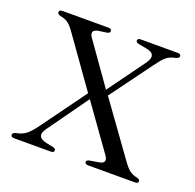

<svg xmlns="http://www.w3.org/2000/svg" viewBox="-89 -542 642 633"><g transform="rotate(20 232.5 -225.0)"><path d="M150.5 -397.5 251.5 -254.5 346 -384.5Q371.5 -420.5 329 -428L302 -433Q291.5 -435 291.5 -441.5Q291.5 -449.5 302.5 -449.5H432.5Q443.5 -449.5 443.5 -441Q443.5 -434.5 431 -431.5Q410 -427 398.8 -417Q387.5 -407 370.5 -383.5L264 -238.5L396.5 -54.5Q410.5 -35 421.2 -27.5Q432 -20 446.5 -17Q457 -14.5 457 -8Q457 0 445.5 0H281.5Q270 0 270 -8Q270 -14.5 280.5 -16.5L310.5 -21.5Q341 -26 323.5 -51L212 -207L109.5 -63.5Q86.5 -30.5 128.5 -22L151 -17.5Q161.5 -15 161.5 -8.5Q161.5 -0.5 150 -0.5H22.5Q10 -0.5 10 -9Q10 -16 23 -19Q42 -22.5 55.5 -32.8Q69 -43 87 -68L200 -223.5L76 -398Q63 -416 52.5 -422.5Q42 -429 27.5 -431.5Q16.5 -434.5 16.5 -441Q16.5 -449.5 28 -449.5H189.5Q200.5 -449.5 200.5 -441.5Q200.5 -434.5 191 -432.5L162.5 -428.5Q131.5 -423.5 150.5 -397.5Z"/></g></svg>

Font: Fraunces 72pt S000 Light
Style: Regular
Weight: 300
Version: Version 1.000; ttfautohint (v1.8.3)